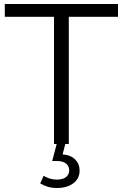

<svg xmlns="http://www.w3.org/2000/svg" viewBox="-20 -720 614 960"><path d="M250 0V-636H4V-700H570V-636H324V0ZM265 220Q240 220 219.5 214Q199 208 181 197L198 159Q213 168 229.5 173Q246 178 264 178Q294 178 310 165.5Q326 153 326 131Q326 111 310.5 98Q295 85 264 85H241L265 -6H308L293 52Q334 55 356 77.5Q378 100 378 133Q378 173 346.5 196.5Q315 220 265 220Z"/></svg>

Font: Modern
Style: Small
Weight: 400
Designer: Julieta Ulanovsky
Foundry: Julieta Ulanovsky
Version: Version 8.000